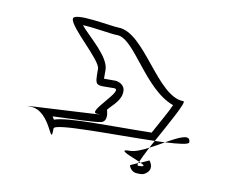

<svg xmlns="http://www.w3.org/2000/svg" viewBox="-52 -682 598 505"><g transform="rotate(10 246.5 -429.5)"><path d="M98 -349C153 -351 213 -353 224 -356C224 -356 246 -356 236 -391C247 -405 270 -421 270 -445C271 -463 253 -470 244 -470H214V-493C214 -529 156 -573 135 -599C166 -598 211 -589 228 -589C275 -589 324 -462 405 -433C396 -412 378 -382 362 -352H352C257 -350 138 -354 103 -341C101 -344 100 -346 98 -349ZM321 -258C322 -251 330 -240 342 -240C350 -240 359 -237 370 -248C383 -261 371 -277 369 -279L347 -269C358 -264 362 -260 342 -260C340 -260 340 -263 341 -267ZM36 -364C93 -364 106 -261 106 -318C106 -333 268 -329 374 -332C403 -385 439 -448 430 -448C359 -448 299 -609 228 -609C209 -609 106 -630 106 -611C106 -588 194 -516 194 -493C194 -443 194 -450 244 -450C275 -450 182 -376 212 -376C268 -376 -20 -364 36 -364ZM363 -312C375 -318 389 -326 401 -333C393 -333 384 -332 374 -332C370 -325 366 -318 363 -312ZM401 -333C438 -335 464 -338 464 -344C464 -367 435 -352 401 -333ZM341 -267 347 -269C346 -270 344 -270 343 -271C342 -269 341 -268 341 -267ZM314 -295C278 -295 320 -281 343 -271C347 -280 354 -295 363 -312C344 -302 327 -295 314 -295Z"/></g></svg>

Font: CiSf CamouflageKit II
Style: Outline
Weight: 400
Version: Version 1